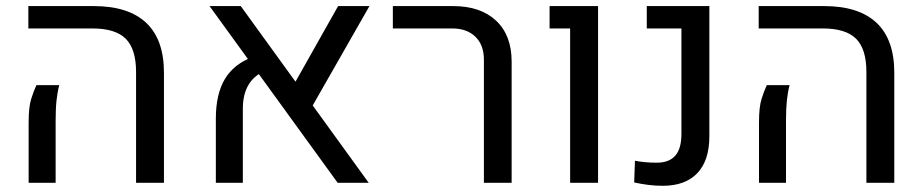

<svg xmlns="http://www.w3.org/2000/svg" viewBox="-20 -595 3005 625"><path d="M422.9 0V-360.8Q422.9 -435.5 389.2 -469Q355.5 -502.4 280.8 -502.4H72.3V-575.2H285.2Q397.9 -575.2 455.8 -520.8Q513.7 -466.3 513.7 -358.4V0ZM73.2 0V-196.3Q73.2 -246.6 81.5 -272.9Q89.8 -299.3 98.6 -317.9H172.9Q167 -295.9 164.1 -268.8Q161.1 -241.7 161.1 -202.1V0Z M1079.1 0 662.1 -575.2H763.7L1180.2 0ZM682.6 0V-208.5Q682.6 -289.1 712.4 -338.4Q742.2 -387.7 805.2 -410.6L840.8 -363.8Q770.5 -332 770.5 -241.2V0ZM1182.6 -575.2 984.4 -228 924.3 -297.9 1080.6 -575.2Z M1555.2 0V-401.4Q1555.2 -448.2 1527.6 -475.3Q1500 -502.4 1452.1 -502.4H1258.8V-575.2H1455.1Q1544.4 -575.2 1595 -527.6Q1645.5 -480 1645.5 -394.5V0Z M1835.9 0V-502.4H1769V-575.2H1926.8V0Z M2137.7 9.8Q2112.3 9.8 2089.8 6.8Q2067.4 3.9 2044.4 -1L2046.9 -71.8Q2078.6 -65.4 2118.2 -65.4Q2157.7 -65.4 2178 -88.1Q2198.2 -110.8 2198.2 -159.2V-502.4H2085.4V-575.2H2289.1V-151.9Q2289.1 -72.3 2249.8 -31.2Q2210.4 9.8 2137.7 9.8Z M2800.3 0V-360.8Q2800.3 -435.5 2766.6 -469Q2732.9 -502.4 2658.2 -502.4H2449.7V-575.2H2662.6Q2775.4 -575.2 2833.3 -520.8Q2891.1 -466.3 2891.1 -358.4V0ZM2450.7 0V-196.3Q2450.7 -246.6 2459 -272.9Q2467.3 -299.3 2476.1 -317.9H2550.3Q2544.4 -295.9 2541.5 -268.8Q2538.6 -241.7 2538.6 -202.1V0Z"/></svg>

Font: Heebo
Style: Regular
Weight: 400
Designer: Oded Ezer
Foundry: Ezer Type House
Version: Version 3.100